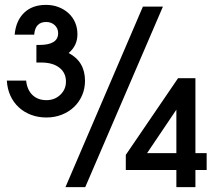

<svg xmlns="http://www.w3.org/2000/svg" viewBox="-20 -766 877 786"><path d="M565 -739H647L329 0H248ZM495 -132 709 -446H780V-139H826V-70H780V0H702V-70H495ZM87 -436Q91 -398 113 -377Q135 -356 170 -356Q204 -356 227 -378Q250 -400 250 -432Q250 -468 223 -489Q196 -510 149 -510H129V-582H141Q218 -582 218 -630Q218 -650 204 -663Q190 -676 169 -676Q124 -676 120 -624H40Q45 -681 78.5 -713.5Q112 -746 168 -746Q196 -746 219.5 -737Q243 -728 260.5 -712Q278 -696 287.5 -674Q297 -652 297 -626Q297 -579 261 -549Q328 -514 328 -435Q328 -403 316 -375.5Q304 -348 283 -328Q262 -308 233 -296.5Q204 -285 170 -285Q136 -285 107 -296Q78 -307 56.5 -327Q35 -347 22.5 -374.5Q10 -402 8 -436ZM702 -139V-317L582 -139Z"/></svg>

Font: Involve SemiBold
Style: Regular
Weight: 600
Designer: Stefan Peev
Foundry: Context Ltd.
Version: Version 1.001